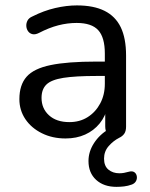

<svg xmlns="http://www.w3.org/2000/svg" viewBox="-20 -516 570 728"><path d="M421.5 192.5Q373.5 192.5 344.5 166Q315.5 139.5 315.5 94.5Q315.5 59 336.5 26.5Q357.5 -6 394 -27.5L387.5 -7.5Q383 -13.5 381 -20.8Q379 -28 379 -37V-112.5H388.5Q380 -75 357.8 -47.8Q335.5 -20.5 302.8 -5.8Q270 9 228.5 9Q178.5 9 138.8 -10.8Q99 -30.5 76.2 -64.2Q53.5 -98 53.5 -140Q53.5 -194 80.8 -225Q108 -256 171.8 -269.2Q235.5 -282.5 345 -282.5H390.5V-228H346.5Q266 -228 220.2 -220.8Q174.5 -213.5 156 -195.5Q137.5 -177.5 137.5 -145Q137.5 -104.5 165.8 -78.8Q194 -53 243 -53Q282.5 -53 312.5 -72Q342.5 -91 360 -123.8Q377.5 -156.5 377.5 -198.5V-313Q377.5 -374 352.5 -401.5Q327.5 -429 270.5 -429Q236 -429 201 -420Q166 -411 127.5 -391Q113.5 -384 103 -386.5Q92.5 -389 86.5 -397.5Q80.5 -406 79.8 -416.8Q79 -427.5 84.2 -437.8Q89.5 -448 102.5 -453.5Q146 -475.5 189.2 -485.5Q232.5 -495.5 271.5 -495.5Q335 -495.5 376.2 -475Q417.5 -454.5 437.8 -412.8Q458 -371 458 -305.5V-36Q458 -18.5 451 -8.8Q444 1 432 6.5Q409.5 18 392 38Q374.5 58 374.5 85.5Q374.5 113.5 391.2 127.2Q408 141 432.5 141Q441.5 141 450 139.5Q458.5 138 467 135.5Q481 131.5 488.8 136.5Q496.5 141.5 498.5 151.2Q500.5 161 496 170Q491.5 179 480.5 183.5Q465.5 189 450.5 190.8Q435.5 192.5 421.5 192.5Z"/></svg>

Font: Nunito ExtraLight
Style: Regular
Weight: 200
Designer: Vernon Adams
Foundry: Vernon Adams
Version: Version 3.602;April 4, 2023;FontCreator 14.0.0.2856 64-bit